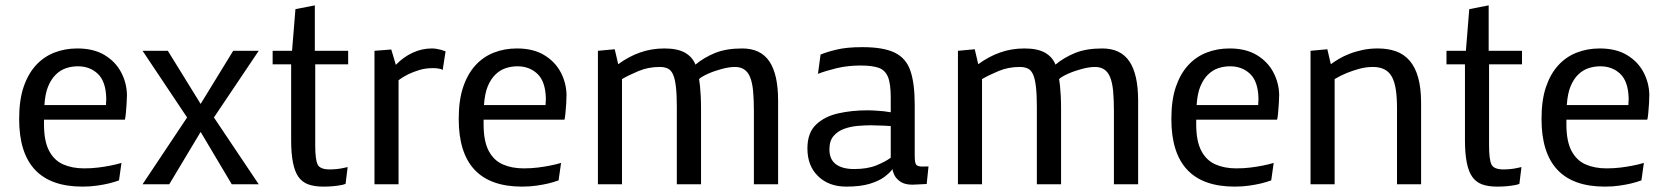

<svg xmlns="http://www.w3.org/2000/svg" viewBox="-20 -691 6246 720"><path d="M426.3 -14.6Q409.2 -8.3 387.2 -2.9Q368.7 1.5 343.8 5.1Q318.8 8.8 289.1 8.8Q51.8 8.8 51.8 -244.6Q51.8 -315.4 68.4 -364.5Q85 -413.6 114.3 -445.8Q143.6 -478 183.6 -493.7Q223.6 -509.3 270 -509.3Q330.6 -509.3 371.6 -484.9Q412.6 -460.4 433.8 -420.7Q455.1 -380.9 456.1 -335.4Q456.1 -322.3 454.8 -302.5Q453.6 -282.7 451.9 -265.4Q450.2 -248 448.2 -242.2H145V-224.6Q145 -161.6 164.1 -125.5Q183.1 -89.4 217 -74.5Q251 -59.6 295.4 -59.6Q323.2 -59.6 348.4 -62.7Q373.5 -65.9 393.1 -69.8Q416 -74.2 435.5 -80.1ZM272 -442.4Q249 -442.4 227.8 -435.3Q206.5 -428.2 189.5 -411.6Q172.4 -395 160.9 -367.9Q149.4 -340.8 146.5 -296.9H377.4Q377.4 -306.2 377.9 -309.1Q378.4 -311.5 378.4 -316.9V-324.2Q376.5 -386.2 346.7 -414.3Q316.9 -442.4 272 -442.4Z M514.6 0 681.6 -250.5 514.6 -500.5H609.4L732.4 -301.3L854.5 -500.5H950.2L782.2 -250.5L950.2 0H849.1L732.4 -196.3L614.7 0Z M1192.4 8.8Q1159.2 8.8 1136.2 0.5Q1113.3 -7.8 1099.1 -27.8Q1071.8 -66.4 1071.8 -164.6V-449.7H1002.4V-500.5H1075.2L1087.9 -656.7L1160.6 -670.9V-500.5H1285.6V-449.7H1162.1V-145.5Q1162.1 -92.8 1171.1 -74.2Q1180.2 -55.7 1215.8 -55.7Q1229 -55.7 1241.2 -56.9Q1253.4 -58.1 1263.2 -60.1L1283.7 -64.5L1275.9 -1.5Q1271.5 0.5 1266.1 1.7Q1260.7 2.9 1254.4 3.9Q1243.7 5.9 1228.3 7.3Q1212.9 8.8 1192.4 8.8Z M1384.3 0V-500.5L1447.3 -505.4L1464.4 -447.8Q1492.7 -477.1 1527.3 -493.2Q1562 -509.3 1599.1 -509.3Q1608.9 -509.3 1618.2 -507.6Q1627.4 -505.9 1634.8 -503.9Q1642.1 -502 1650.9 -498.5L1640.1 -428.7Q1638.2 -430.2 1633.3 -432.1Q1629.4 -433.1 1622.1 -434.3Q1614.7 -435.5 1603 -435.5Q1575.2 -435.5 1551.8 -428.2Q1528.3 -420.9 1511.2 -412.6Q1501.5 -407.7 1492.2 -402.1Q1482.9 -396.5 1474.6 -390.1V0Z M2074.7 -14.6Q2057.6 -8.3 2035.6 -2.9Q2017.1 1.5 1992.2 5.1Q1967.3 8.8 1937.5 8.8Q1700.2 8.8 1700.2 -244.6Q1700.2 -315.4 1716.8 -364.5Q1733.4 -413.6 1762.7 -445.8Q1792 -478 1832 -493.7Q1872.1 -509.3 1918.5 -509.3Q1979 -509.3 2020 -484.9Q2061 -460.4 2082.3 -420.7Q2103.5 -380.9 2104.5 -335.4Q2104.5 -322.3 2103.3 -302.5Q2102.1 -282.7 2100.3 -265.4Q2098.6 -248 2096.7 -242.2H1793.5V-224.6Q1793.5 -161.6 1812.5 -125.5Q1831.5 -89.4 1865.5 -74.5Q1899.4 -59.6 1943.8 -59.6Q1971.7 -59.6 1996.8 -62.7Q2022 -65.9 2041.5 -69.8Q2064.5 -74.2 2084 -80.1ZM1920.4 -442.4Q1897.5 -442.4 1876.2 -435.3Q1855 -428.2 1837.9 -411.6Q1820.8 -395 1809.3 -367.9Q1797.9 -340.8 1794.9 -296.9H2025.9Q2025.9 -306.2 2026.4 -309.1Q2026.9 -311.5 2026.9 -316.9V-324.2Q2024.9 -386.2 1995.1 -414.3Q1965.3 -442.4 1920.4 -442.4Z M2222.2 0V-500.5L2285.2 -506.3L2298.3 -450.2Q2337.4 -479 2380.1 -494.1Q2422.9 -509.3 2471.7 -509.3Q2520.5 -509.3 2548.6 -493.4Q2576.7 -477.5 2587.9 -448.7Q2619.6 -475.1 2661.1 -492.2Q2702.6 -509.3 2763.2 -509.3Q2832.5 -509.3 2865.2 -460.7Q2897.9 -412.1 2897.9 -313.5V0H2807.1V-274.4Q2807.1 -319.3 2804 -351.1Q2800.8 -382.8 2792.5 -402.3Q2777.3 -439.9 2736.3 -439.9Q2714.8 -439.9 2686.5 -432.4Q2658.2 -424.8 2634.3 -414.1Q2610.4 -403.3 2601.6 -394.5L2605 -368.2Q2606.4 -354 2607.7 -332.3Q2608.9 -310.5 2608.9 -279.8V0H2518.1V-291.5Q2518.1 -379.4 2504.4 -410.6Q2497.1 -427.7 2484.6 -433.8Q2472.2 -439.9 2453.6 -439.9Q2410.6 -439.9 2373.8 -424.3Q2336.9 -408.7 2312.5 -394.5V0Z M3410.2 -107.9Q3410.2 -79.6 3416 -73Q3421.9 -66.4 3439.5 -66.4Q3444.8 -66.4 3450.9 -66.7Q3457 -66.9 3461.9 -66.9L3455.1 -1Q3455.1 -1 3444.6 -0.5Q3434.1 0 3421.4 0.7Q3408.7 1.5 3400.9 1.5Q3373 1.5 3356.9 -9.5Q3340.8 -20.5 3334 -34.4Q3327.1 -48.3 3327.1 -57.1Q3316.9 -43 3296.4 -27.6Q3275.9 -12.2 3241.2 -1.7Q3206.5 8.8 3153.3 8.8Q3088.4 8.8 3048.1 -30Q3007.8 -68.8 3007.8 -134.3Q3007.8 -192.9 3040 -223.6Q3072.3 -254.4 3123.5 -265.9Q3174.8 -277.3 3231.4 -277.3Q3248.5 -277.3 3264.6 -276.1Q3280.8 -274.9 3293.5 -273.9L3320.3 -270V-325.2Q3320.3 -377.4 3309.6 -403.1Q3298.8 -428.7 3274.2 -437Q3249.5 -445.3 3207.5 -445.3Q3158.7 -445.3 3117.4 -435.3Q3076.2 -425.3 3047.4 -414.1L3057.1 -486.3Q3080.1 -496.1 3117.7 -505.1Q3155.3 -514.2 3214.4 -514.2Q3293.5 -514.2 3335.9 -493.2Q3378.4 -472.2 3394.3 -424.8Q3410.2 -377.4 3410.2 -298.3ZM3246.1 -221.2Q3224.6 -221.2 3197.8 -219Q3170.9 -216.8 3146.5 -208.3Q3122.1 -199.7 3106.2 -181.4Q3090.3 -163.1 3090.3 -130.9Q3090.3 -93.3 3114.5 -75.2Q3138.7 -57.1 3183.1 -57.1Q3232.9 -57.1 3266.8 -71Q3300.8 -85 3320.3 -99.6V-218.3L3296.4 -219.7Z M3572.3 0V-500.5L3635.3 -506.3L3648.4 -450.2Q3687.5 -479 3730.2 -494.1Q3772.9 -509.3 3821.8 -509.3Q3870.6 -509.3 3898.7 -493.4Q3926.8 -477.5 3938 -448.7Q3969.7 -475.1 4011.2 -492.2Q4052.7 -509.3 4113.3 -509.3Q4182.6 -509.3 4215.3 -460.7Q4248 -412.1 4248 -313.5V0H4157.2V-274.4Q4157.2 -319.3 4154.1 -351.1Q4150.9 -382.8 4142.6 -402.3Q4127.4 -439.9 4086.4 -439.9Q4064.9 -439.9 4036.6 -432.4Q4008.3 -424.8 3984.4 -414.1Q3960.4 -403.3 3951.7 -394.5L3955.1 -368.2Q3956.5 -354 3957.8 -332.3Q3959 -310.5 3959 -279.8V0H3868.2V-291.5Q3868.2 -379.4 3854.5 -410.6Q3847.2 -427.7 3834.7 -433.8Q3822.3 -439.9 3803.7 -439.9Q3760.7 -439.9 3723.9 -424.3Q3687 -408.7 3662.6 -394.5V0Z M4747.1 -14.6Q4730 -8.3 4708 -2.9Q4689.5 1.5 4664.6 5.1Q4639.6 8.8 4609.9 8.8Q4372.6 8.8 4372.6 -244.6Q4372.6 -315.4 4389.2 -364.5Q4405.8 -413.6 4435.1 -445.8Q4464.4 -478 4504.4 -493.7Q4544.4 -509.3 4590.8 -509.3Q4651.4 -509.3 4692.4 -484.9Q4733.4 -460.4 4754.6 -420.7Q4775.9 -380.9 4776.9 -335.4Q4776.9 -322.3 4775.6 -302.5Q4774.4 -282.7 4772.7 -265.4Q4771 -248 4769 -242.2H4465.8V-224.6Q4465.8 -161.6 4484.9 -125.5Q4503.9 -89.4 4537.8 -74.5Q4571.8 -59.6 4616.2 -59.6Q4644 -59.6 4669.2 -62.7Q4694.3 -65.9 4713.9 -69.8Q4736.8 -74.2 4756.3 -80.1ZM4592.8 -442.4Q4569.8 -442.4 4548.6 -435.3Q4527.3 -428.2 4510.3 -411.6Q4493.2 -395 4481.7 -367.9Q4470.2 -340.8 4467.3 -296.9H4698.2Q4698.2 -306.2 4698.7 -309.1Q4699.2 -311.5 4699.2 -316.9V-324.2Q4697.3 -386.2 4667.5 -414.3Q4637.7 -442.4 4592.8 -442.4Z M4894.5 0V-500.5L4957.5 -506.3L4970.7 -450.2Q4982.4 -459 4999.8 -469.5Q5017.1 -480 5039.6 -488.8Q5061.5 -497.6 5088.6 -503.4Q5115.7 -509.3 5146.5 -509.3Q5185.1 -509.3 5215.1 -498.5Q5245.1 -487.8 5266.1 -463.4Q5287.1 -439.5 5298.1 -400.1Q5309.1 -360.8 5309.1 -304.7V0H5218.8V-285.2Q5218.8 -325.2 5214.4 -354.5Q5210 -383.8 5199.7 -402.8Q5179.7 -439.9 5128.9 -439.9Q5101.6 -439.9 5075.9 -432.6Q5050.3 -425.3 5029.8 -417Q5018.1 -412.1 5006.8 -406.5Q4995.6 -400.9 4984.9 -394.5V0Z M5594.2 8.8Q5561 8.8 5538.1 0.5Q5515.1 -7.8 5501 -27.8Q5473.6 -66.4 5473.6 -164.6V-449.7H5404.3V-500.5H5477.1L5489.7 -656.7L5562.5 -670.9V-500.5H5687.5V-449.7H5564V-145.5Q5564 -92.8 5573 -74.2Q5582 -55.7 5617.7 -55.7Q5630.9 -55.7 5643.1 -56.9Q5655.3 -58.1 5665 -60.1L5685.5 -64.5L5677.7 -1.5Q5673.3 0.5 5668 1.7Q5662.6 2.9 5656.2 3.9Q5645.5 5.9 5630.1 7.3Q5614.7 8.8 5594.2 8.8Z M6135.3 -14.6Q6118.2 -8.3 6096.2 -2.9Q6077.6 1.5 6052.7 5.1Q6027.8 8.8 5998 8.8Q5760.7 8.8 5760.7 -244.6Q5760.7 -315.4 5777.3 -364.5Q5793.9 -413.6 5823.2 -445.8Q5852.5 -478 5892.6 -493.7Q5932.6 -509.3 5979 -509.3Q6039.6 -509.3 6080.6 -484.9Q6121.6 -460.4 6142.8 -420.7Q6164.1 -380.9 6165 -335.4Q6165 -322.3 6163.8 -302.5Q6162.6 -282.7 6160.9 -265.4Q6159.2 -248 6157.2 -242.2H5854V-224.6Q5854 -161.6 5873 -125.5Q5892.1 -89.4 5926 -74.5Q5960 -59.6 6004.4 -59.6Q6032.2 -59.6 6057.4 -62.7Q6082.5 -65.9 6102.1 -69.8Q6125 -74.2 6144.5 -80.1ZM5981 -442.4Q5958 -442.4 5936.8 -435.3Q5915.5 -428.2 5898.4 -411.6Q5881.3 -395 5869.9 -367.9Q5858.4 -340.8 5855.5 -296.9H6086.4Q6086.4 -306.2 6086.9 -309.1Q6087.4 -311.5 6087.4 -316.9V-324.2Q6085.4 -386.2 6055.7 -414.3Q6025.9 -442.4 5981 -442.4Z"/></svg>

Font: Mako
Style: Regular
Weight: 400
Designer: vernon adams
Foundry: vernon adams
Version: Version 1.100; ttfautohint (v1.8.4.7-5d5b);gftools[0.9.33]